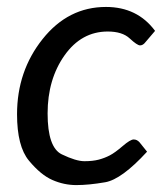

<svg xmlns="http://www.w3.org/2000/svg" viewBox="-20 -534 473 561"><path d="M29.8 -200.2Q29.8 -326.2 104.5 -419.9Q179.2 -513.7 289.6 -513.7Q381.3 -513.7 433.1 -443.8L404.8 -410.6Q397.9 -401.4 389.2 -401.4Q380.9 -401.4 359.1 -421.6Q337.4 -441.9 294.9 -441.9Q217.8 -441.9 168.5 -372.1Q119.1 -302.2 119.1 -202.6Q119.1 -103 160.6 -83Q202.1 -63 226.6 -63Q251 -63 268.6 -67.6Q286.1 -72.3 301 -80.1Q315.9 -87.9 338.4 -107.2Q360.8 -126.5 370.6 -126.5Q380.4 -126.5 387.7 -118.2L409.7 -90.8Q335.4 -9.8 287.4 -1.5Q239.3 6.8 203.1 6.8Q167 6.8 133.1 -8.1Q99.1 -22.9 64.5 -64.7Q29.8 -106.4 29.8 -200.2Z"/></svg>

Font: Lato-Italic
Style: Italic
Weight: 400
Italic angle: -7°
Designer: Lukasz Dziedzic
Foundry: tyPoland Lukasz Dziedzic
Version: Version 1.104; Western+Polish opensource